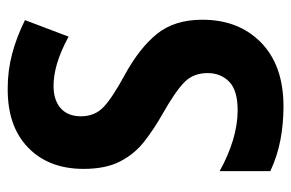

<svg xmlns="http://www.w3.org/2000/svg" viewBox="-152 -612 774 511"><g transform="rotate(-90 235.5 -357.0)"><path d="M207 10Q162 10 119 2Q76 -6 35 -25V-160Q76 -137 117.5 -124.5Q159 -112 197 -112Q250 -112 273 -134.5Q296 -157 296 -192Q296 -230 271.5 -254Q247 -278 187 -312Q148 -334 114.5 -360Q81 -386 61 -424.5Q41 -463 41 -522Q41 -615 98 -670Q155 -725 256 -724Q303 -724 348 -712Q393 -700 437 -678L393 -562Q354 -583 322 -592.5Q290 -602 262 -602Q224 -602 202.5 -583Q181 -564 181 -529Q181 -492 206 -468.5Q231 -445 292 -412Q363 -373 400.5 -326.5Q438 -280 438 -206Q438 -109 377 -49.5Q316 10 207 10Z"/></g></svg>

Font: Noto Sans Condensed
Style: Bold
Weight: 700
Width: 3
Designer: Monotype Design Team
Foundry: Monotype Imaging Inc.
Version: Version 2.013; ttfautohint (v1.8.4.7-5d5b)